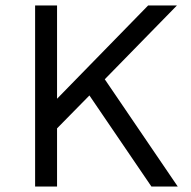

<svg xmlns="http://www.w3.org/2000/svg" viewBox="-20 -680 696 700"><path d="M532 0 306 -332 188 -212V0H108V-660H188V-320L520 -660H625L362 -391L628 0Z"/></svg>

Font: Elaine Sans
Style: Regular
Weight: 400
Designer: Wei Huang
Foundry: Wei Huang
Version: Version 2.001;December 24, 2019;FontCreator 12.0.0.2547 64-b